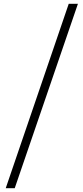

<svg xmlns="http://www.w3.org/2000/svg" viewBox="-20 -806 434 1003"><path d="M339 -786H387L57 177H10Z"/></svg>

Font: SpoqaHanSansJP-Light
Style: Regular
Weight: 300
Designer: [Source Han Sans]
Ryoko NISHIZUKA  (kana & ideographs); Paul D. Hunt (Latin, Greek & Cyrillic); Wenlong ZHANG  (bopomofo
Foundry: Spoqa (http://bi.spoqa.com)
Version: Version 1.002.20150607